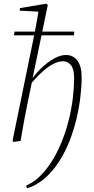

<svg xmlns="http://www.w3.org/2000/svg" viewBox="-20 -766 509 1044"><path d="M54 6 48 0 157 -531Q167 -578 175.5 -624Q184 -670 191 -717L202 -702L87 -708L89 -722L232 -746L240 -739L156 -335L155 -327L129 -201Q122 -168 116 -135.5Q110 -103 104 -69.5Q98 -36 92 0ZM56 -574 59 -594H384L382 -574ZM127 258 122 244Q138 236 153 227Q168 218 182 206Q196 194 209 180Q245 141 273 92.5Q301 44 322 -11.5Q343 -67 356.5 -124Q370 -181 376.5 -237Q383 -293 383 -343Q383 -390 366 -411.5Q349 -433 323 -433Q300 -433 272 -419.5Q244 -406 210 -375.5Q176 -345 135 -295L130 -310H136Q166 -358 202 -393Q238 -428 273.5 -447.5Q309 -467 338 -467Q379 -467 401.5 -435.5Q424 -404 424 -348Q424 -297 417 -238Q410 -179 395.5 -118.5Q381 -58 358.5 -0.5Q336 57 304 108Q272 159 231 197Q216 211 198.5 223Q181 235 163.5 243.5Q146 252 127 258Z"/></svg>

Font: Source Serif 4 48pt Light
Style: Italic
Weight: 300
Italic angle: -12°
Designer: Frank Grießhammer
Foundry: Adobe Systems Incorporated
Version: Version 4.004;hotconv 1.0.116;makeotfexe 2.5.65601